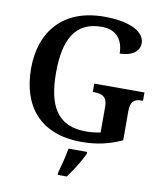

<svg xmlns="http://www.w3.org/2000/svg" viewBox="-100 -805 947 1107"><g transform="rotate(10 374.0 -251.5)"><path d="M415 10C504 10 577 -7 651 -41V-211C651 -270 674 -285 714 -285H724V-334H430V-285H440C485 -285 515 -270 515 -215V-63C490 -57 460 -54 430 -54C264 -54 202 -162 202 -358C202 -554 262 -664 417 -664C507 -664 544 -604 544 -530C616 -530 659 -564 659 -610C659 -674 579 -724 420 -724C181 -724 56 -574 56 -358C56 -137 173 10 415 10ZM314 208V221H367C399 178 440 113 458 71V61H349C341 107 326 166 314 208Z"/></g></svg>

Font: Noto Serif Tamil SemiBold
Style: Regular
Weight: 600
Designer: Indian Type Foundry, Tom Grace, and the Monotype Design Team
Foundry: Monotype Imaging Inc.
Version: Version 2.004